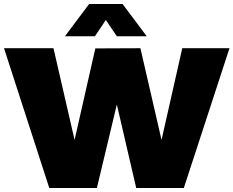

<svg xmlns="http://www.w3.org/2000/svg" viewBox="-25 -943 1171 963"><path d="M-4.9 -701.2H243.2L349.1 -241.2L453.1 -700.2L679.2 -701.2L785.2 -241.2L889.2 -701.2H1126L897 0H658.2L561 -418.9L460.9 0H222.2ZM300.8 -761.2 421.9 -922.9H589.8L710.9 -761.2H561L505.9 -842.8L451.2 -761.2Z"/></svg>

Font: Trueno Black
Style: Regular
Weight: 900
Designer: Julieta Ulanovsky
Foundry: Julieta Ulanovsky
Version: Version 3.001b | FøM Fix